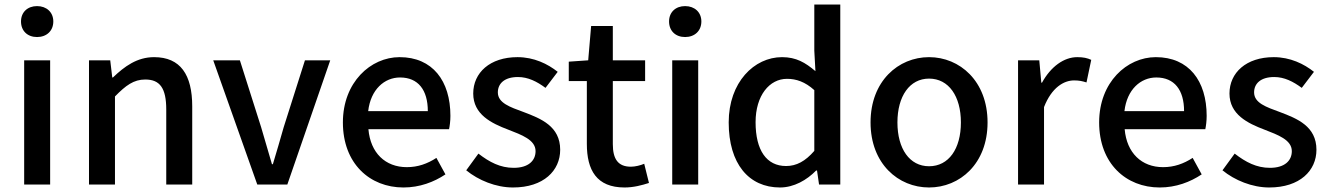

<svg xmlns="http://www.w3.org/2000/svg" viewBox="-20 -817 5883 850"><path d="M87 0H202V-550H87ZM144 -653C186 -653 216 -680 216 -722C216 -763 186 -790 144 -790C102 -790 73 -763 73 -722C73 -680 102 -653 144 -653Z M374 0H489V-390C537 -439 572 -465 623 -465C688 -465 716 -427 716 -332V0H831V-346C831 -486 779 -564 662 -564C587 -564 531 -523 480 -474H477L468 -550H374Z M1119 0H1252L1442 -550H1330L1236 -254C1221 -200 1204 -144 1188 -90H1184C1168 -144 1152 -200 1136 -254L1042 -550H924Z M1766 13C1838 13 1901 -11 1952 -45L1912 -118C1872 -92 1830 -77 1781 -77C1686 -77 1620 -140 1611 -245H1968C1971 -259 1974 -281 1974 -304C1974 -459 1895 -564 1749 -564C1621 -564 1498 -453 1498 -275C1498 -93 1617 13 1766 13ZM1610 -325C1621 -421 1682 -474 1751 -474C1831 -474 1874 -419 1874 -325Z M2251 13C2387 13 2460 -62 2460 -154C2460 -258 2375 -292 2298 -321C2238 -343 2184 -361 2184 -408C2184 -446 2212 -476 2273 -476C2318 -476 2357 -456 2395 -428L2449 -499C2405 -534 2344 -564 2271 -564C2149 -564 2075 -495 2075 -403C2075 -310 2156 -271 2230 -243C2289 -220 2351 -198 2351 -148C2351 -106 2320 -74 2254 -74C2195 -74 2147 -99 2098 -137L2044 -63C2098 -19 2175 13 2251 13Z M2745 13C2785 13 2822 3 2853 -7L2832 -92C2816 -85 2792 -79 2773 -79C2716 -79 2693 -113 2693 -179V-458H2836V-550H2693V-702H2597L2584 -550L2498 -544V-458H2578V-180C2578 -64 2621 13 2745 13Z M2956 0H3071V-550H2956ZM3013 -653C3055 -653 3085 -680 3085 -722C3085 -763 3055 -790 3013 -790C2971 -790 2942 -763 2942 -722C2942 -680 2971 -653 3013 -653Z M3433 13C3495 13 3552 -20 3593 -62H3597L3606 0H3700V-797H3585V-593L3590 -502C3545 -540 3505 -564 3442 -564C3319 -564 3206 -453 3206 -275C3206 -92 3295 13 3433 13ZM3460 -82C3374 -82 3325 -151 3325 -276C3325 -395 3387 -468 3464 -468C3505 -468 3544 -455 3585 -418V-149C3545 -103 3506 -82 3460 -82Z M4093 13C4229 13 4352 -92 4352 -275C4352 -458 4229 -564 4093 -564C3957 -564 3834 -458 3834 -275C3834 -92 3957 13 4093 13ZM4093 -81C4007 -81 3953 -158 3953 -275C3953 -391 4007 -469 4093 -469C4180 -469 4234 -391 4234 -275C4234 -158 4180 -81 4093 -81Z M4487 0H4602V-343C4636 -430 4690 -461 4735 -461C4757 -461 4771 -458 4790 -452L4811 -552C4794 -560 4776 -564 4749 -564C4690 -564 4632 -522 4593 -451H4590L4581 -550H4487Z M5114 13C5186 13 5249 -11 5300 -45L5260 -118C5220 -92 5178 -77 5129 -77C5034 -77 4968 -140 4959 -245H5316C5319 -259 5322 -281 5322 -304C5322 -459 5243 -564 5097 -564C4969 -564 4846 -453 4846 -275C4846 -93 4965 13 5114 13ZM4958 -325C4969 -421 5030 -474 5099 -474C5179 -474 5222 -419 5222 -325Z M5599 13C5735 13 5808 -62 5808 -154C5808 -258 5723 -292 5646 -321C5586 -343 5532 -361 5532 -408C5532 -446 5560 -476 5621 -476C5666 -476 5705 -456 5743 -428L5797 -499C5753 -534 5692 -564 5619 -564C5497 -564 5423 -495 5423 -403C5423 -310 5504 -271 5578 -243C5637 -220 5699 -198 5699 -148C5699 -106 5668 -74 5602 -74C5543 -74 5495 -99 5446 -137L5392 -63C5446 -19 5523 13 5599 13Z"/></svg>

Font: Source Han Sans JP Medium
Style: Regular
Weight: 500
Designer: Ryoko NISHIZUKA 西塚涼子 (kana, bopomofo & ideographs); Paul D. Hunt (Latin, Greek & Cyrillic); Sandoll Communications 산돌커뮤니
Foundry: Adobe
Version: Version 2.002;hotconv 1.0.116;makeotfexe 2.5.65601